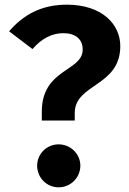

<svg xmlns="http://www.w3.org/2000/svg" viewBox="-20 -785 554 822"><path d="M266 -765C159 -765 81 -723 19 -651L119 -575C159 -621 204 -643 251 -643C302 -643 334 -618 334 -573C334 -478 159 -492 159 -307V-269H300V-301C300 -428 495 -413 495 -588C495 -680 418 -765 266 -765ZM231 -167C179 -167 139 -125 139 -76C139 -25 179 17 231 17C283 17 324 -25 324 -76C324 -125 283 -167 231 -167Z"/></svg>

Font: Glow Sans SC Normal
Style: Bold
Weight: 700
Designer: Ryoko NISHIZUKA (kana, bopomofo & ideographs); Paul D. Hunt (Latin, Greek & Cyrillic); Sandoll Communications, Soo-young
Version: Version 0.93